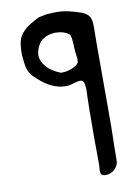

<svg xmlns="http://www.w3.org/2000/svg" viewBox="-97 -888 702 1012"><g transform="rotate(-10 254.5 -381.5)"><path d="M386 64Q369 64 363.5 57.5Q358 51 358 38Q358 33 358 28Q358 23 359 18Q360 13 360 7.5Q360 2 360 -5L359 -143Q359 -228 360 -291.5Q361 -355 363 -398Q361 -428 357 -438Q351 -449 338 -449Q328 -449 304 -442L293 -439Q290 -438 286.5 -437Q283 -436 278 -435Q274 -434 269 -434Q264 -434 257 -434Q188 -434 117 -498Q96 -516 84.5 -532.5Q73 -549 68 -571Q63 -593 61 -626Q60 -630 60 -635.5Q60 -641 60 -648Q60 -682 66.5 -709.5Q73 -737 98.5 -762.5Q124 -788 182 -816L207 -821Q222 -825 231 -825Q247 -826 258 -826.5Q269 -827 274 -827Q309 -827 339.5 -820.5Q370 -814 410 -800Q438 -789 448.5 -771.5Q459 -754 459 -723Q458 -683 458 -616Q458 -549 458 -455V-186Q458 -170 457 -137.5Q456 -105 455.5 -68.5Q455 -32 455 -4Q455 24 434.5 44Q414 64 386 64ZM255 -508Q272 -508 291.5 -514Q311 -520 326 -529.5Q341 -539 343 -548Q344 -551 344 -559Q344 -563 344 -567Q344 -571 343 -576Q342 -585 342 -585Q341 -589 340 -598.5Q339 -608 338 -624Q337 -690 326 -699Q314 -709 295 -715Q276 -721 254 -721Q226 -721 201 -709.5Q176 -698 162 -675Q145 -646 145 -620Q145 -587 170.5 -557.5Q196 -528 243 -509Q245 -508 255 -508Z"/></g></svg>

Font: Mansalva
Style: Regular
Weight: 400
Designer: Carolina Short
Foundry: Carolina Short
Version: Version 2.112; ttfautohint (v1.8.4.7-5d5b)